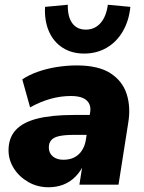

<svg xmlns="http://www.w3.org/2000/svg" viewBox="-20 -779 608 810"><path d="M185 11Q138 11 99.5 -11Q61 -33 38.5 -68.5Q16 -104 16 -145Q16 -197 46 -230Q76 -263 137 -278.5Q198 -294 291 -294H370L356 -210H291Q254 -210 230.5 -205Q207 -200 196.5 -188Q186 -176 186 -157Q186 -133 203 -119Q220 -105 247 -105Q274 -105 293.5 -115Q313 -125 325.5 -144Q338 -163 342 -188L360 -303Q366 -336 346 -355Q326 -374 279 -374Q236 -374 193 -362Q150 -350 107 -326L74 -444Q100 -462 137.5 -475.5Q175 -489 218 -496Q261 -503 304 -503Q395 -503 446 -470Q497 -437 514.5 -382Q532 -327 521 -261L480 0H315L330 -96H338Q323 -59 299.5 -35Q276 -11 247 0Q218 11 185 11ZM335 -553Q283 -553 244.5 -577.5Q206 -602 186.5 -646.5Q167 -691 170 -750L266 -759Q265 -708 285 -681Q305 -654 342 -654Q379 -654 403.5 -681Q428 -708 435 -759L530 -750Q524 -691 498 -646.5Q472 -602 430 -577.5Q388 -553 335 -553Z"/></svg>

Font: Nunito Sans 12pt Black
Style: Italic
Weight: 900
Italic angle: -9°
Designer: Vernon Adams
Foundry: Vernon Adams
Version: Version 3.101;gftools[0.9.27]